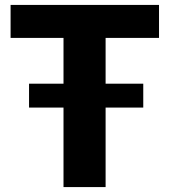

<svg xmlns="http://www.w3.org/2000/svg" viewBox="-20 -760 691 780"><path d="M98 -420H238V-606H23V-740H626V-606H409V-420H562V-323H409V0H238V-323H98Z"/></svg>

Font: Encode Sans Normal
Style: Bold
Weight: 700
Designer: Pablo Impallari, Andres Torresi
Foundry: Pablo Impallari, Andres Torresi
Version: Version 1.000; ttfautohint (v1.00) -l 8 -r 50 -G 200 -x 14 -